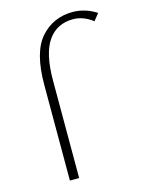

<svg xmlns="http://www.w3.org/2000/svg" viewBox="-109 -777 631 842"><g transform="rotate(-15 206.0 -355.5)"><path d="M102 -434Q102 -583 159 -647Q216 -711 304 -711Q361 -711 412 -678L387 -647Q344 -680 298 -680Q224 -680 184 -622.5Q144 -565 144 -443V0H102Z"/></g></svg>

Font: Ysabeau Light
Style: Regular
Weight: 300
Designer: Christian Thalmann (Catharsis Fonts)
Version: Version 0.003